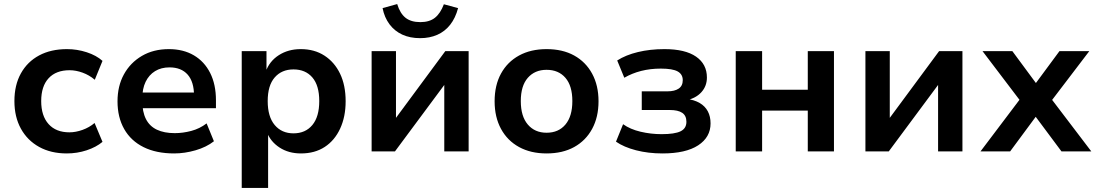

<svg xmlns="http://www.w3.org/2000/svg" viewBox="-20 -746 5408 946"><path d="M309 10Q231 10 173 -22Q115 -54 83 -112Q51 -170 51 -248Q51 -327 83 -384.5Q115 -442 173 -473Q231 -504 310 -504Q360 -504 407.5 -488.5Q455 -473 485 -446L447 -353Q420 -376 387 -388Q354 -400 323 -400Q256 -400 219.5 -360.5Q183 -321 183 -248Q183 -175 219.5 -134.5Q256 -94 322 -94Q353 -94 386.5 -106Q420 -118 446 -140L485 -47Q454 -21 407 -5.5Q360 10 309 10Z M838 10Q750 10 687.5 -21Q625 -52 592 -110Q559 -168 559 -247Q559 -322 590.5 -379.5Q622 -437 679 -470.5Q736 -504 812 -504Q883 -504 935 -473.5Q987 -443 1015.5 -386.5Q1044 -330 1044 -252V-213H663V-290H952L936 -274Q936 -343 904.5 -378.5Q873 -414 815 -414Q774 -414 744 -395.5Q714 -377 697.5 -343Q681 -309 681 -260V-250Q681 -195 699 -159.5Q717 -124 753 -107Q789 -90 841 -90Q881 -90 922.5 -101Q964 -112 998 -138L1034 -50Q997 -21 943.5 -5.5Q890 10 838 10Z M1171 180V-494H1293V-392H1289Q1307 -444 1353.5 -474Q1400 -504 1462 -504Q1529 -504 1578.5 -472Q1628 -440 1655.5 -383Q1683 -326 1683 -247Q1683 -171 1656 -112.5Q1629 -54 1580 -22Q1531 10 1463 10Q1402 10 1357.5 -19Q1313 -48 1295 -95H1301V180ZM1426 -89Q1485 -89 1519 -130Q1553 -171 1553 -248Q1553 -325 1519 -364.5Q1485 -404 1426 -404Q1368 -404 1333.5 -364.5Q1299 -325 1299 -248Q1299 -171 1333.5 -130Q1368 -89 1426 -89Z M1811 0V-494H1931V-145H1916L2174 -494H2289V0H2169V-349H2185L1926 0ZM2050 -558Q2000 -558 1962 -575.5Q1924 -593 1899 -626.5Q1874 -660 1865 -706L1937 -726Q1951 -680 1978 -658.5Q2005 -637 2051 -637Q2096 -637 2123 -658.5Q2150 -680 2167 -725L2237 -706Q2224 -657 2198 -624Q2172 -591 2134.5 -574.5Q2097 -558 2050 -558Z M2673 10Q2595 10 2537.5 -21.5Q2480 -53 2448.5 -111Q2417 -169 2417 -247Q2417 -326 2448.5 -383.5Q2480 -441 2537.5 -472.5Q2595 -504 2673 -504Q2752 -504 2809 -472.5Q2866 -441 2897.5 -383Q2929 -325 2929 -247Q2929 -169 2897.5 -111Q2866 -53 2809 -21.5Q2752 10 2673 10ZM2673 -92Q2732 -92 2766 -132.5Q2800 -173 2800 -248Q2800 -323 2766 -362.5Q2732 -402 2673 -402Q2615 -402 2580.5 -362.5Q2546 -323 2546 -248Q2546 -173 2580.5 -132.5Q2615 -92 2673 -92Z M3244 10Q3174 10 3114 -5.5Q3054 -21 3015 -48L3050 -134Q3085 -109 3136 -97Q3187 -85 3240 -85Q3304 -85 3333 -99Q3362 -113 3362 -146Q3362 -176 3341.5 -190Q3321 -204 3280 -204H3142V-296H3269Q3304 -296 3324 -309.5Q3344 -323 3344 -351Q3344 -380 3319 -394Q3294 -408 3236 -408Q3184 -408 3139 -396.5Q3094 -385 3056 -363L3021 -448Q3063 -475 3123 -489.5Q3183 -504 3254 -504Q3356 -504 3409.5 -467Q3463 -430 3463 -364Q3463 -322 3436 -292Q3409 -262 3362 -252V-259Q3401 -254 3427.5 -238.5Q3454 -223 3467.5 -197.5Q3481 -172 3481 -138Q3481 -70 3420 -30Q3359 10 3244 10Z M3605 0V-494H3735V-304H3960V-494H4089V0H3960V-201H3735V0Z M4244 0V-494H4364V-145H4349L4607 -494H4722V0H4602V-349H4618L4359 0Z M4811 0 5027 -286 5029 -220 4821 -494H4968L5098 -318H5070L5200 -494H5347L5139 -221L5141 -284L5357 0H5210L5070 -188H5096L4957 0Z"/></svg>

Font: Nunito Sans 10pt
Style: Bold
Weight: 700
Designer: Vernon Adams
Foundry: Vernon Adams
Version: Version 3.101;gftools[0.9.27]